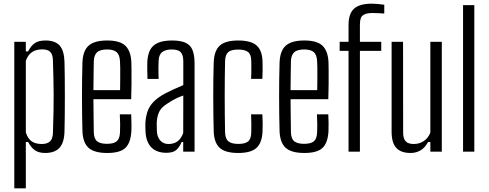

<svg xmlns="http://www.w3.org/2000/svg" viewBox="-20 -828 2667 1048"><path d="M58 200V-600H121V-547.5H133.5Q149 -578 169.8 -592.5Q190.5 -607 229 -607Q280 -607 305 -580Q330 -553 332 -491Q333 -459 333.5 -408.2Q334 -357.5 334 -301Q334 -244.5 333.5 -193.5Q333 -142.5 332 -109Q330 -47.5 303.8 -20.2Q277.5 7 226.5 7Q193 7 171.8 -7Q150.5 -21 133.5 -53H121V200ZM208 -42Q238.5 -42 253.5 -56.8Q268.5 -71.5 269 -105Q271.5 -174 272.2 -225Q273 -276 272.8 -318.5Q272.5 -361 271.5 -403.2Q270.5 -445.5 269 -496Q268.5 -529 255.2 -543.8Q242 -558.5 210.5 -558.5Q176 -558.5 154 -543Q132 -527.5 121 -496V-104.5Q133 -69.5 153.8 -55.8Q174.5 -42 208 -42Z M565.5 7Q494.5 7 463.5 -21Q432.5 -49 430 -112Q429 -151 428.2 -197.8Q427.5 -244.5 427.5 -294.2Q427.5 -344 428 -393.2Q428.5 -442.5 430 -487Q432.5 -551.5 464.2 -579.2Q496 -607 565 -607Q634.5 -607 664.2 -578.5Q694 -550 697 -489.5Q697.5 -478 697.8 -444.8Q698 -411.5 697.8 -368.8Q697.5 -326 696 -286.5H490Q490 -242 490.8 -196.8Q491.5 -151.5 492 -106Q493 -70.5 510.2 -56.8Q527.5 -43 563.5 -43Q601 -43 617.2 -56.8Q633.5 -70.5 635 -106Q636 -121 635.8 -148.8Q635.5 -176.5 634 -204H696Q697 -184.5 697.5 -156.2Q698 -128 697 -112Q693.5 -48.5 664.5 -20.8Q635.5 7 565.5 7ZM490 -336H635.5Q636 -367.5 636.2 -399.8Q636.5 -432 636.2 -457.8Q636 -483.5 635 -494Q633 -530 616 -544Q599 -558 565 -558Q525.5 -558 509.2 -542Q493 -526 492 -494Q491.5 -456 490.8 -416.2Q490 -376.5 490 -336Z M888 6Q836.5 6 807.5 -22.2Q778.5 -50.5 774.5 -105Q774 -118.5 773.5 -130.5Q773 -142.5 773.5 -156.5Q775.5 -191 785.2 -219.5Q795 -248 817.8 -271.8Q840.5 -295.5 880.5 -317.5Q903 -329 930 -341.5Q957 -354 980.5 -363.5V-493Q980.5 -527.5 966.8 -542.8Q953 -558 916.5 -558Q886 -558 866.8 -544.8Q847.5 -531.5 846 -498Q845 -481 844.8 -461.8Q844.5 -442.5 845 -425.2Q845.5 -408 846 -397H785Q784 -422 783.8 -445.2Q783.5 -468.5 784 -489.5Q786 -529.5 799.5 -555.5Q813 -581.5 842.2 -594.2Q871.5 -607 919.5 -607Q967 -607 993.8 -594.2Q1020.5 -581.5 1031.2 -553.8Q1042 -526 1042 -481.5V0H980V-53H971.5Q960.5 -26.5 943.2 -10.2Q926 6 888 6ZM900 -42Q930 -42 949.8 -57.2Q969.5 -72.5 980 -102L980.5 -306.5Q960.5 -300 939.5 -289.8Q918.5 -279.5 891 -261Q858 -240 847.2 -214.2Q836.5 -188.5 835.5 -156.5Q835.5 -142.5 835.8 -130.8Q836 -119 836.5 -108.5Q839 -78 855.8 -60Q872.5 -42 900 -42Z M1350.5 -397.5Q1351.5 -415 1351.8 -431.8Q1352 -448.5 1351.8 -464.5Q1351.5 -480.5 1351.5 -495Q1351 -530.5 1334.2 -544Q1317.5 -557.5 1280 -557.5Q1242 -557.5 1225.8 -543.5Q1209.5 -529.5 1208.5 -494Q1207.5 -447.5 1207 -400Q1206.5 -352.5 1206.5 -303.8Q1206.5 -255 1207 -205.5Q1207.5 -156 1208.5 -106Q1209.5 -70.5 1226.8 -56.5Q1244 -42.5 1280.5 -42.5Q1318 -42.5 1334.5 -56.2Q1351 -70 1351.5 -106.5Q1351.5 -129 1351.8 -151.8Q1352 -174.5 1350.5 -204H1412Q1413.5 -183 1413.8 -156.2Q1414 -129.5 1413 -111.5Q1410.5 -49 1380.2 -21Q1350 7 1280.5 7Q1210 7 1179.2 -21Q1148.5 -49 1146.5 -111.5Q1145.5 -151 1144.8 -197.5Q1144 -244 1144 -294.2Q1144 -344.5 1144.5 -393.8Q1145 -443 1146.5 -487.5Q1149 -551.5 1179.8 -579.2Q1210.5 -607 1280 -607Q1350 -607 1381 -579.5Q1412 -552 1413 -489Q1413.5 -467.5 1413.5 -444Q1413.5 -420.5 1412 -397.5Z M1641.5 7Q1570.5 7 1539.5 -21Q1508.5 -49 1506 -112Q1505 -151 1504.2 -197.8Q1503.5 -244.5 1503.5 -294.2Q1503.5 -344 1504 -393.2Q1504.5 -442.5 1506 -487Q1508.5 -551.5 1540.2 -579.2Q1572 -607 1641 -607Q1710.5 -607 1740.2 -578.5Q1770 -550 1773 -489.5Q1773.5 -478 1773.8 -444.8Q1774 -411.5 1773.8 -368.8Q1773.5 -326 1772 -286.5H1566Q1566 -242 1566.8 -196.8Q1567.5 -151.5 1568 -106Q1569 -70.5 1586.2 -56.8Q1603.5 -43 1639.5 -43Q1677 -43 1693.2 -56.8Q1709.5 -70.5 1711 -106Q1712 -121 1711.8 -148.8Q1711.5 -176.5 1710 -204H1772Q1773 -184.5 1773.5 -156.2Q1774 -128 1773 -112Q1769.5 -48.5 1740.5 -20.8Q1711.5 7 1641.5 7ZM1566 -336H1711.5Q1712 -367.5 1712.2 -399.8Q1712.5 -432 1712.2 -457.8Q1712 -483.5 1711 -494Q1709 -530 1692 -544Q1675 -558 1641 -558Q1601.5 -558 1585.2 -542Q1569 -526 1568 -494Q1567.5 -456 1566.8 -416.2Q1566 -376.5 1566 -336Z M1882.5 0V-550.5H1834V-600H1882.5V-689.5Q1882 -752.5 1912 -780.2Q1942 -808 2010.5 -808Q2024.5 -808 2043.8 -806.2Q2063 -804.5 2077.5 -802V-754Q2064.5 -755 2048 -756Q2031.5 -757 2012 -757Q1977 -757 1960.5 -744.2Q1944 -731.5 1944.5 -693V-600H2061V-550.5H1944.5V0Z M2221 7Q2168.5 7 2143 -20.8Q2117.5 -48.5 2117.5 -110V-600H2180L2180.5 -105Q2180.5 -71.5 2194.2 -56.8Q2208 -42 2238.5 -42Q2269.5 -42 2293.8 -58.5Q2318 -75 2329 -104.5V-600H2391.5V0H2329V-53H2316.5Q2300.5 -22.5 2276.2 -7.8Q2252 7 2221 7Z M2507.5 0V-800H2569V0Z"/></svg>

Font: Big Shoulders Text Thin Light
Style: Regular
Weight: 300
Version: Version 2.002